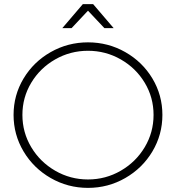

<svg xmlns="http://www.w3.org/2000/svg" viewBox="-20 -910 855 934"><path d="M408 -704Q506 -704 589.5 -656.5Q673 -609 721.5 -528Q770 -447 770 -351Q770 -255 721.5 -173.5Q673 -92 589.5 -44Q506 4 408 4Q310 4 226.5 -44Q143 -92 94.5 -173.5Q46 -255 46 -351Q46 -447 94.5 -528Q143 -609 226.5 -656.5Q310 -704 408 -704ZM408 -663Q322 -663 248.5 -621Q175 -579 132 -507.5Q89 -436 89 -351Q89 -266 132 -194Q175 -122 248.5 -79.5Q322 -37 408 -37Q494 -37 567.5 -79.5Q641 -122 684 -194Q727 -266 727 -351Q727 -436 684 -507.5Q641 -579 567.5 -621Q494 -663 408 -663ZM533 -773H488L408 -858L328 -773H283L383 -890H433Z"/></svg>

Font: Argentum Sans ExtraLight
Style: Regular
Weight: 275
Designer: Julieta Ulanovsky (Modified by Cristiano Sobral)
Foundry: Julieta Ulanovsky
Version: Version 1.000; ttfautohint (v1.5.65-e2d9)